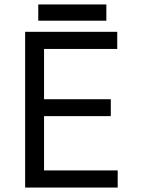

<svg xmlns="http://www.w3.org/2000/svg" viewBox="-20 -843 632 863"><path d="M93 0V-700H507V-623H178V-397H478V-321H178V-77H509V0ZM152 -750V-823H458V-750Z"/></svg>

Font: Figtree
Style: Regular
Weight: 400
Designer: Erik Kennedy
Foundry: Erik Kennedy
Version: Version 2.002